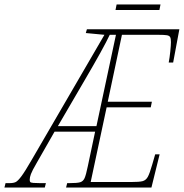

<svg xmlns="http://www.w3.org/2000/svg" viewBox="-82 -846 829 866"><path d="M-57 -20H-39Q-21 -20 -11 -25Q-1 -30 15 -51.5Q31 -73 61 -125L389 -689L305 -697L310 -714H727L699 -564H679Q683 -585 686 -613.5Q689 -642 689 -656Q689 -672 685.5 -678.5Q682 -685 671 -687Q660 -689 632 -689H468L404 -387H603L598 -362H399L327 -25H508Q547 -25 561.5 -29Q576 -33 584.5 -48Q593 -63 605 -105L618 -150H638L601 0H216L221 -20H231Q266 -20 279.5 -24Q293 -28 299.5 -42.5Q306 -57 314 -96L347 -252H164L84 -112Q63 -76 57.5 -61Q52 -46 52 -36Q52 -28 54.5 -25Q57 -22 68.5 -21Q80 -20 98 -20H125L120 0H-62ZM353 -277 441 -689H413Q386 -631 298 -481L179 -277ZM444 -826H642L637 -801H439Z"/></svg>

Font: Noto Serif CondThin
Style: Italic
Weight: 250
Width: 3
Italic angle: -12°
Designer: Monotype Design Team
Foundry: Monotype Imaging Inc.
Version: Version 1.001